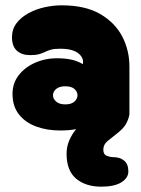

<svg xmlns="http://www.w3.org/2000/svg" viewBox="-20 -490 531 721"><path d="M291 -249Q296 -272 274.5 -289.5Q253 -307 206 -307Q184 -307 171.5 -303.5Q159 -300 149 -295Q139 -290 126.5 -286.5Q114 -283 93 -283Q62 -283 43.5 -299.5Q25 -316 25 -350Q25 -381 42.5 -403.5Q60 -426 88 -441Q116 -456 148.5 -463Q181 -470 211 -470Q300 -470 356 -437.5Q412 -405 439 -353Q466 -301 466 -240V-68Q466 -64 466 -61Q464 -46 454.5 -27Q445 -8 416 14Q399 27 383.5 40Q368 53 368 72Q368 90 380.5 95Q393 100 404 100Q430 100 446 113Q462 126 462 154Q462 178 436 194.5Q410 211 360 211Q302 211 266 181Q230 151 230 87Q230 61 240 37.5Q250 14 266 -5Q240 0 205 0Q156 0 115.5 -15Q75 -30 51 -60.5Q27 -91 27 -138Q27 -178 51 -208.5Q75 -239 115.5 -256Q156 -273 205 -271Q234 -270 254.5 -264.5Q275 -259 291 -249ZM225 -98Q248 -98 259.5 -108.5Q271 -119 271 -132Q271 -146 259.5 -156Q248 -166 225 -166Q203 -166 191 -156Q179 -146 179 -132Q179 -119 191 -108.5Q203 -98 225 -98Z"/></svg>

Font: Cherry Bomb One
Style: Regular
Weight: 400
Designer: satsuyako
Foundry: satsuyako
Version: Version 4.100; ttfautohint (v1.8.3)